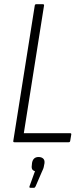

<svg xmlns="http://www.w3.org/2000/svg" viewBox="-20 -675 400 911"><path d="M49 0Q42 0 43 -6L145 -649Q146 -655 152 -655H183Q190 -655 189 -649L93 -43H312Q320 -43 318 -36L313 -6Q312 0 305 0ZM124 216Q118 216 120 209L146 137Q137 135 133 128.5Q129 122 131 109L132 98Q137 70 163 70Q177 70 185 77.5Q193 85 191 100L189 110Q188 118 185 126Q182 134 177 144L149 209Q146 216 141 216Z"/></svg>

Font: Sofia Sans Condensed Light
Style: Italic
Weight: 300
Italic angle: -9°
Version: Version 4.100